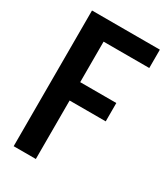

<svg xmlns="http://www.w3.org/2000/svg" viewBox="-178 -790 756 870"><g transform="rotate(30 200.0 -355.0)"><path d="M395 -710V-614H156V-402H345V-306H156V0H40V-710Z"/></g></svg>

Font: Akshar Medium
Style: Regular
Weight: 500
Designer: Tall Chai
Foundry: Tall Chai
Version: Version 1.000